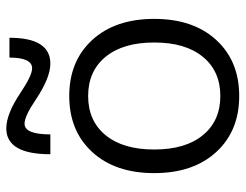

<svg xmlns="http://www.w3.org/2000/svg" viewBox="-105 -665 780 610"><g transform="rotate(-90 285.0 -360.0)"><path d="M182 -730Q228 -730 295 -685Q350 -648 373 -648Q407 -648 407 -720H470Q470 -590 388 -590Q343 -590 274 -636Q221 -672 197 -672Q163 -672 163 -590H100Q100 -730 182 -730ZM409.5 -414.5Q364 -470 285 -470Q206 -470 160.5 -414.5Q115 -359 115 -260Q115 -161 160.5 -105.5Q206 -50 285 -50Q364 -50 409.5 -105.5Q455 -161 455 -260Q455 -359 409.5 -414.5ZM463 -63Q396 10 285 10Q174 10 107 -63Q40 -136 40 -260Q40 -384 107 -457Q174 -530 285 -530Q396 -530 463 -457Q530 -384 530 -260Q530 -136 463 -63Z"/></g></svg>

Font: Mplus 1p
Style: Regular
Weight: 400
Version: Version 1.061